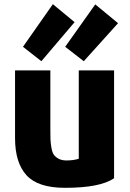

<svg xmlns="http://www.w3.org/2000/svg" viewBox="-20 -878 623 919"><path d="M526 -25Q460 21 291 21Q162 21 107 -39Q52 -99 52 -217V-541H221V-267Q221 -231 221.5 -213Q222 -195 226 -171.5Q230 -148 238 -137Q246 -126 261 -118Q276 -110 298 -110Q331 -110 357 -118V-541H526ZM292 -654 436 -857 545 -767 381 -585ZM337 -772 178 -585 90 -654 233 -858Z"/></svg>

Font: Repo
Style: ExtraBold
Weight: 800
Designer: Stefan Peev
Foundry: Context Ltd
Version: Version 001.000